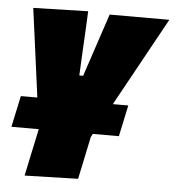

<svg xmlns="http://www.w3.org/2000/svg" viewBox="-51 -556 728 801"><g transform="rotate(5 313.0 -155.0)"><path d="M9 0 37 -131H106Q104 -146.5 102 -161.5Q100 -176.5 98 -191.5L86 -281.5Q79 -335 71.5 -390.5Q64 -446 56.5 -502L286 -508Q284 -464 282 -423.5Q280 -383 277.5 -339.5L272.5 -238H288.5L376.5 -502H626.5Q594.5 -444.5 563 -386.8Q531.5 -329 500.5 -273L449.5 -180.5Q442.5 -168 435.8 -155.8Q429 -143.5 422.5 -131H487L459 0H350Q346.5 7 342.5 14Q333 58.5 323.8 103Q314.5 147.5 305 192L81.5 198Q92 148 102.5 98.5Q113 49 123.5 0Z"/></g></svg>

Font: Commissioner Black
Style: Italic
Weight: 900
Italic angle: -12°
Designer: Kostas Bartsokas
Foundry: Kostas Bartsokas
Version: Version 1.000; ttfautohint (v1.8.3)